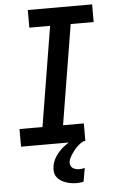

<svg xmlns="http://www.w3.org/2000/svg" viewBox="-62 -777 625 1041"><g transform="rotate(-5 250.0 -256.0)"><path d="M29 0V-96H154L243 -639H130V-735H480V-639H355L266 -96H379V0ZM313 223Q297 223 282 220.5Q267 218 252.5 213Q238 208 226 200Q214 192 205.5 180.5Q197 169 194.5 153.5Q192 138 195 122Q199 93 217.5 66Q236 39 261.5 19Q287 -1 315.5 -14Q344 -27 374 -33L369 0Q353 8 340 19.5Q327 31 316 45Q305 59 296 74Q287 89 284 105Q283 115 286.5 124.5Q290 134 297.5 139Q305 144 314 146.5Q323 149 333 149Q341 149 348 148Q355 147 363 145L350 219Q341 221 331.5 222Q322 223 313 223Z"/></g></svg>

Font: Iosevka Curly Slab
Style: Bold Italic
Weight: 700
Italic angle: -9°
Monospace: yes
Designer: Belleve Invis
Foundry: Belleve Invis
Version: Version 22.1.2; ttfautohint (v1.8.4)